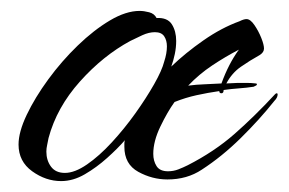

<svg xmlns="http://www.w3.org/2000/svg" viewBox="-20 -328 529 352"><path d="M92 4Q64 4 39 -14Q14 -32 14 -63Q14 -86 29 -117.5Q44 -149 68.5 -182.5Q93 -216 122.5 -244.5Q152 -273 181.5 -290.5Q211 -308 236 -308Q244 -308 253.5 -305.5Q263 -303 267 -295Q287 -296 295 -283.5Q303 -271 303 -253Q303 -241 300.5 -229Q298 -217 294 -206Q320 -231 353 -254Q386 -277 419 -289Q427 -293 432 -293Q439 -293 446.5 -282Q454 -271 459 -258.5Q464 -246 464 -239Q464 -232 456 -227Q438 -217 421.5 -205.5Q405 -194 395 -175L416 -176Q424 -176 432.5 -176Q441 -176 449 -175Q451 -175 451 -173Q451 -172 449 -171Q447 -170 445 -169Q432 -167 418 -166Q404 -165 390 -163Q390 -157 386 -157Q382 -157 382 -161Q361 -158 340.5 -153.5Q320 -149 300 -141Q287 -123 274 -96Q261 -69 261 -46Q261 -33 267 -23.5Q273 -14 288 -14Q298 -14 307 -17.5Q316 -21 324 -25Q373 -50 410 -82.5Q447 -115 484 -155Q486 -157 487 -157Q489 -157 489 -155Q489 -149 483 -143Q456 -109 421.5 -75Q387 -41 350 -17Q323 1 287 1Q259 1 233.5 -13Q208 -27 208 -59Q208 -62 208 -65Q208 -68 209 -71Q196 -56 176.5 -38.5Q157 -21 135.5 -8.5Q114 4 92 4ZM99 -11Q117 -11 139.5 -26.5Q162 -42 185 -67Q208 -92 228 -120Q248 -148 262.5 -173.5Q277 -199 281 -215Q286 -230 286 -243Q286 -254 281 -261.5Q276 -269 264 -269Q253 -269 241 -263.5Q229 -258 219 -253Q169 -226 126.5 -178.5Q84 -131 69 -75Q68 -69 66.5 -62.5Q65 -56 65 -50Q65 -34 73.5 -22.5Q82 -11 99 -11ZM325 -171Q340 -173 355.5 -173.5Q371 -174 386 -175Q399 -211 418 -237Q393 -224 369 -208Q345 -192 325 -171Z"/></svg>

Font: Caramel
Style: Regular
Weight: 400
Designer: Robert E. Leuschke
Foundry: Robert E. Leuschke
Version: Version 1.010